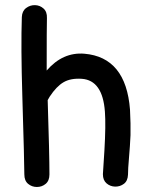

<svg xmlns="http://www.w3.org/2000/svg" viewBox="-20 -744 593 765"><path d="M490 -48Q490 -71 494 -116Q498 -161 500 -206Q501 -249 498 -307Q482 -516 316 -530Q230 -537 166 -463Q166 -645 167 -672Q168 -697 153.5 -710Q139 -723 119.5 -723.5Q100 -724 84 -712Q68 -700 67 -676Q63 -559 69 -360Q77 -95 77 -49Q77 -24 92 -11.5Q107 1 127 1Q147 1 162 -11.5Q177 -24 177 -49Q177 -129 170 -345Q176 -356 178 -359Q205 -400 233.5 -416.5Q262 -433 306 -430Q389 -424 398 -299Q402 -246 396 -144Q390 -51 390 -50Q390 -26 404.5 -13.5Q419 -1 438.5 -0.5Q458 0 473.5 -11.5Q489 -23 490 -48Z"/></svg>

Font: Balsamiq Sans
Style: Regular
Weight: 400
Designer: Michael Angeles
Foundry: Balsamiq SRL
Version: Version 1.020; ttfautohint (v1.8.4.7-5d5b);gftools[0.9.26]